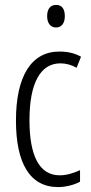

<svg xmlns="http://www.w3.org/2000/svg" viewBox="-20 -752 370 782"><path d="M209 -732C183 -732 172 -713 172 -686C172 -659 185 -640 208 -640C231 -640 244 -658 244 -686C244 -713 234 -732 209 -732ZM217 10C245 10 281 2 306 -12V-59C278 -46 250 -38 223 -38C138 -38 100 -122 100 -262C100 -416 146 -494 226 -494C248 -494 271 -488 292 -476L310 -521C285 -535 257 -542 222 -542C107 -542 45 -441 45 -261C45 -88 101 10 217 10Z"/></svg>

Font: Noto Sans Lao Looped ExtraCondensed Light
Style: Regular
Weight: 300
Width: 2
Designer: Mark Frömberg, Ben Mitchell
Foundry: The Fontpad Ltd
Version: Version 1.002